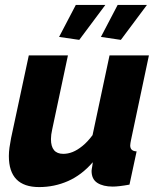

<svg xmlns="http://www.w3.org/2000/svg" viewBox="-20 -750 646 780"><path d="M139 10Q16 10 16 -116Q16 -133 18.5 -150.5Q21 -168 25 -189L97 -525H256L192 -224Q187 -202 187 -185Q187 -125 237 -125Q256 -125 275 -132.5Q294 -140 315 -157Q336 -174 356 -201L425 -525H585L512 -180Q511 -174 510 -169Q509 -164 509 -159Q509 -136 535 -135L506 0Q484 4 467 6Q450 8 438 8Q399 8 375.5 -7Q352 -22 352 -56Q352 -60 353 -64.5Q354 -69 355 -76Q356 -83 357 -91Q312 -39 256.5 -14.5Q201 10 139 10ZM302 -588 220 -600 288 -730H408ZM471 -588 390 -600 458 -730H577Z"/></svg>

Font: Raleway Thin ExtraBold
Style: Italic
Weight: 800
Italic angle: -12°
Version: Version 4.026